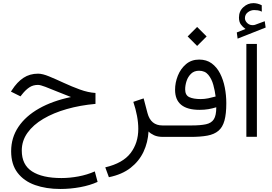

<svg xmlns="http://www.w3.org/2000/svg" viewBox="-20 -887 1763 1244"><path d="M598.6 -284.7V-213.9Q499.5 -205.1 412.8 -180.4Q326.2 -155.8 260.5 -116.9Q194.8 -78.1 158 -26.4Q121.1 25.4 121.1 88.4Q121.1 180.7 187.7 223.6Q254.4 266.6 377.9 266.6Q431.6 266.6 488 256.1Q544.4 245.6 594.2 223.6L612.3 291.5Q563 314 499.5 325.7Q436 337.4 370.6 337.4Q279.3 337.4 207.3 312Q135.3 286.6 93.8 232.4Q52.2 178.2 52.2 92.8Q52.2 5.4 99.1 -64.7Q146 -134.8 233.2 -184.1Q320.3 -233.4 439.9 -258.3Q394.5 -275.4 351.1 -293.5Q307.6 -311.5 274.4 -324.2Q241.2 -336.9 226.1 -336.9Q193.8 -336.9 169.7 -320.6Q145.5 -304.2 124 -276.9L112.8 -262.7L50.8 -293.5L57.6 -303.7Q90.8 -355.5 131.8 -382.6Q172.9 -409.7 226.6 -409.7Q255.4 -409.7 298.6 -391.8Q341.8 -374 393.3 -350.1Q444.8 -326.2 497.8 -306.9Q550.8 -287.6 598.6 -284.7Z M1036.6 0Q1001.5 0 978.3 -10.7Q955.1 -21.5 942.4 -35.2Q938.5 35.6 909.9 96.4Q881.3 157.2 826.2 200.4Q771 243.7 685.5 261.2L662.1 197.3Q775.9 170.4 825.9 105Q876 39.6 876 -51.8Q876 -92.3 867.7 -136.2Q859.4 -180.2 843.8 -227.1L910.6 -249.5L935.5 -154.8Q956.5 -74.2 1032.7 -74.2H1054.2V0Z M1257.3 -712.4 1318.8 -650.9 1257.3 -589.4 1195.8 -650.9ZM1220.2 -74.2Q1278.8 -74.2 1314.2 -81.8Q1349.6 -89.4 1365.5 -114.3Q1381.3 -139.2 1381.3 -191.9Q1356 -184.1 1330.1 -179.7Q1304.2 -175.3 1273.4 -175.3Q1114.3 -175.3 1114.3 -305.2Q1114.3 -351.6 1132.3 -396.7Q1150.4 -441.9 1185.3 -471.4Q1220.2 -501 1270.5 -501Q1317.9 -501 1351.3 -476.6Q1384.8 -452.1 1405.8 -411.1Q1426.8 -370.1 1436.5 -320.1Q1446.3 -270 1446.3 -218.8Q1446.3 -148.9 1434.3 -105.7Q1422.4 -62.5 1395.3 -39.6Q1368.2 -16.6 1323.7 -8.3Q1279.3 0 1214.4 0H1034.7V-74.2ZM1280.3 -245.1Q1304.7 -245.1 1328.9 -250Q1353 -254.9 1377 -261.7Q1372.6 -298.3 1362.1 -336.9Q1351.6 -375.5 1329.8 -402.1Q1308.1 -428.7 1269.5 -428.7Q1237.8 -428.7 1217.8 -409.2Q1197.8 -389.6 1188.7 -361.8Q1179.7 -334 1179.7 -308.1Q1179.7 -270 1206.5 -257.6Q1233.4 -245.1 1280.3 -245.1Z M1570.8 -699.2Q1553.2 -711.4 1540.8 -728.3Q1528.3 -745.1 1528.3 -773.4Q1528.3 -814.5 1556.9 -840.6Q1585.4 -866.7 1621.6 -866.7Q1648.9 -866.7 1675.8 -853L1676.3 -811.5Q1662.6 -818.4 1650.4 -820.1Q1638.2 -821.8 1627 -821.8Q1604.5 -821.8 1585.7 -807.4Q1566.9 -793 1566.9 -768.6Q1567.4 -750.5 1584 -735.8Q1600.6 -721.2 1626 -724.6Q1627.4 -724.6 1633.3 -726.6L1695.3 -749.5L1701.2 -708.5L1519.5 -636.7L1514.2 -676.8ZM1644.5 -602.5V-0.5H1576.2V-602.5Z"/></svg>

Font: Vazirmatn UI NL Light
Style: Regular
Weight: 300
Designer: Saber Rastikerdar
Foundry: Saber Rastikerdar
Version: Version 33.003